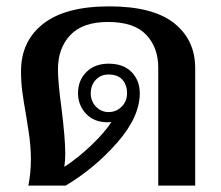

<svg xmlns="http://www.w3.org/2000/svg" viewBox="-20 -583 693 603"><path d="M77 -82Q77 -125 70 -169Q63 -213 62 -220Q54 -265 50 -295.5Q46 -326 46 -359Q46 -454 116 -508.5Q186 -563 323 -563Q460 -563 526.5 -510.5Q593 -458 593 -369V0H477V-371Q477 -434 439 -474Q401 -514 319 -514Q240 -514 201 -473Q162 -432 162 -365Q162 -325 173 -244Q185 -148 185 -100Q185 -79 182 -59Q224 -86 266.5 -126.5Q309 -167 330 -200Q326 -199 318 -199Q275 -199 250 -226Q225 -253 225 -290Q225 -331 251.5 -357Q278 -383 321 -383Q368 -383 393.5 -356.5Q419 -330 419 -290Q419 -216 348 -135Q277 -54 186 0H69Q77 -39 77 -82ZM379 -290Q379 -316 364.5 -332.5Q350 -349 321 -349Q296 -349 280.5 -332Q265 -315 265 -290Q265 -265 281.5 -248Q298 -231 321 -231Q345 -231 362 -248Q379 -265 379 -290Z"/></svg>

Font: Taviraj Medium
Style: Regular
Weight: 500
Designer: Katatrad Team
Foundry: CadsonDemak
Version: Version 1.001